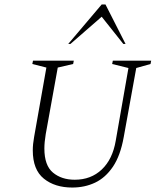

<svg xmlns="http://www.w3.org/2000/svg" viewBox="-20 -832 698 861"><path d="M304 9Q226 9 176.5 -31Q127 -71 127 -158Q127 -185 133 -218L188 -529L125 -545L128 -560H311L308 -545L239 -529L185 -230Q179 -194 179 -166Q179 -90 217.5 -58Q256 -26 315 -26Q388 -26 436.5 -72Q485 -118 499 -201L556 -527L483 -545L486 -560H658L655 -545L591 -527L535 -218Q520 -134 486.5 -84.5Q453 -35 406.5 -13Q360 9 304 9ZM286 -635 436 -812H453L543 -635H533L436 -757L296 -635Z"/></svg>

Font: Spectral SC ExtraLight
Style: Italic
Weight: 275
Italic angle: -10°
Designer: Jean-Baptiste Levee
Foundry: Production Type
Version: Version 2.001